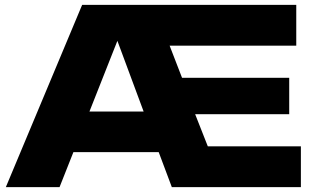

<svg xmlns="http://www.w3.org/2000/svg" viewBox="-20 -770 1299 790"><path d="M1170 -300V-450H729L678 -582H1199V-750H318L4 0H225L282 -144H633L687 0H1218V-168H835L783 -300ZM348 -311 463 -602 571 -311Z"/></svg>

Font: Bounded
Style: Bold
Weight: 700
Designer: Vlad Churkin
Version: Version 3.0